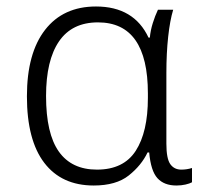

<svg xmlns="http://www.w3.org/2000/svg" viewBox="-20 -562 640 592"><path d="M269 10Q170 10 116.5 -60Q63 -130 63 -265Q63 -398 119 -470Q175 -542 276 -542Q393 -542 438 -446H442Q444 -468 451 -490.5Q458 -513 467 -532H514Q504 -499 498.5 -448.5Q493 -398 493 -337V-119Q493 -73 505 -56Q517 -39 539 -39Q556 -39 572 -44V0Q565 4 552 7Q539 10 524 10Q486 10 465.5 -12.5Q445 -35 440 -92H435Q416 -52 377 -21Q338 10 269 10ZM279 -39Q361 -39 398.5 -97Q436 -155 436 -260V-274Q436 -493 282 -493Q202 -493 162 -434.5Q122 -376 122 -266Q122 -150 161.5 -94.5Q201 -39 279 -39Z"/></svg>

Font: Noto Sans Mono Light
Style: Regular
Weight: 300
Designer: Monotype Design Team
Foundry: Monotype Imaging Inc.
Version: Version 2.014; ttfautohint (v1.8.4.7-5d5b)